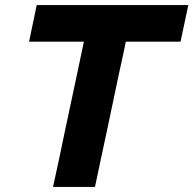

<svg xmlns="http://www.w3.org/2000/svg" viewBox="-20 -733 758 753"><path d="M188 0Q200.5 -57 212 -111Q223 -164.5 237.5 -232.5L283.5 -448.5Q290.5 -482 296.8 -511.8Q303 -541.5 309 -569.5H94L124 -713H718.5L688 -569.5H473.5Q467.5 -541.5 461.5 -512Q455 -482 447.5 -448.5L402 -232.5Q387.5 -164.5 376 -111Q364.5 -57 352.5 0Z"/></svg>

Font: Heraclito
Style: Bold Italic
Weight: 700
Italic angle: -12°
Designer: Kostas Bartsokas (font) & Cristiano Sobral (main changes)
Foundry: Kostas Bartsokas (font) & Cristiano Sobral (main changes)
Version: Version 1.00;July 8, 2020;FontCreator 13.0.0.2655 64-bit